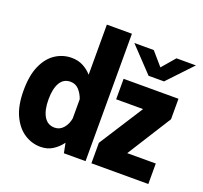

<svg xmlns="http://www.w3.org/2000/svg" viewBox="-130 -900 1123 1062"><g transform="rotate(20 432.0 -369.5)"><path d="M209.5 11Q158.5 11 114.5 -17.5Q70.5 -46 43.2 -104Q16 -162 16 -251Q16 -340 42 -397.5Q68 -455 111.2 -483Q154.5 -511 205.5 -511Q244 -511 273.8 -495.2Q303.5 -479.5 324.5 -455V-750H472V0H344.5L333 -58Q312 -28.5 281.2 -8.8Q250.5 11 209.5 11ZM502 -706.5H616.5L683.5 -629L750 -706.5H864.5L729 -563H638ZM506.5 0V-120.5L672.5 -379.5H514V-500H837V-379.5L673.5 -120.5H841.5V0ZM162.5 -251Q162.5 -187.5 184 -151.5Q205.5 -115.5 247 -115.5Q277 -115.5 297.8 -139.2Q318.5 -163 324.5 -197.5V-311Q314.5 -340.5 294.8 -362.5Q275 -384.5 244 -384.5Q204 -384.5 183.2 -349.5Q162.5 -314.5 162.5 -251Z"/></g></svg>

Font: Trispace
Style: Bold
Weight: 700
Designer: Tyler Finck
Foundry: Etcetera Type Company
Version: Version 1.210; ttfautohint (v1.8.3)